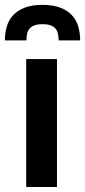

<svg xmlns="http://www.w3.org/2000/svg" viewBox="-40 -750 342 770"><path d="M0 0ZM188.5 -513V0H65V-513ZM130.5 -730.5Q173 -730.5 202 -719.2Q231 -708 248.8 -688.5Q266.5 -669 274 -643Q281.5 -617 281.5 -588H195Q195 -603 192.2 -615Q189.5 -627 182.2 -635.5Q175 -644 162.5 -648.5Q150 -653 130.5 -653Q111 -653 98.5 -648.5Q86 -644 78.8 -635.5Q71.5 -627 68.8 -615Q66 -603 66 -588H-20.5Q-20.5 -617 -13 -643Q-5.5 -669 12.2 -688.5Q30 -708 58.8 -719.2Q87.5 -730.5 130.5 -730.5Z"/></svg>

Font: Lato
Style: Bold
Weight: 700
Designer: Lukasz Dziedzic
Foundry: tyPoland Lukasz Dziedzic
Version: Version 2.007; 2014-02-27